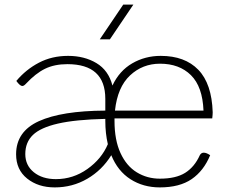

<svg xmlns="http://www.w3.org/2000/svg" viewBox="-20 -803 985 835"><path d="M478 -288V-277Q478 -194 504 -137.5Q530 -81 575 -53.5Q620 -26 675 -26Q745 -26 785.5 -51.5Q826 -77 849 -128Q855 -139 866 -139Q878 -139 894 -128Q866 -60 813.5 -24Q761 12 675 12Q603 12 547.5 -23.5Q492 -59 464 -128Q424 -63 359.5 -25.5Q295 12 218 12Q146 12 98 -26.5Q50 -65 50 -132Q50 -231 149 -276Q248 -321 438 -322V-373Q438 -524 273 -524Q217 -524 176 -504Q135 -484 93 -439Q84 -429 77 -429Q67 -429 51 -451Q93 -501 149.5 -530.5Q206 -560 276 -560Q347 -560 399.5 -528.5Q452 -497 469 -431Q499 -495 555 -527.5Q611 -560 679 -560Q784 -560 842.5 -499.5Q901 -439 905 -315Q905 -304 903 -288ZM480 -322H865Q861 -426 810.5 -476Q760 -526 676 -526Q600 -526 545.5 -475Q491 -424 480 -322ZM449 -176Q438 -223 438 -277V-286Q308 -283 232 -265.5Q156 -248 123 -216Q90 -184 90 -133Q90 -84 127 -54Q164 -24 223 -24Q298 -24 360 -68Q422 -112 449 -176ZM516 -783H560L458 -632H414Z"/></svg>

Font: Krub ExtraLight
Style: Regular
Weight: 275
Designer: Ekaluck Peanpanawate
Foundry: Cadson Demak Co.,Ltd.
Version: Version 1.000; ttfautohint (v1.6)